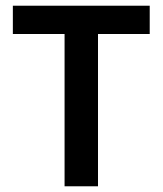

<svg xmlns="http://www.w3.org/2000/svg" viewBox="-20 -652 569 672"><path d="M206 0V-533H25V-632H504V-533H323V0Z"/></svg>

Font: Narnoor SemiBold
Style: Regular
Weight: 600
Designer: S. Sridhar Murthy
Foundry: SIL International
Version: Version 3.000